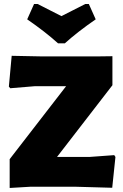

<svg xmlns="http://www.w3.org/2000/svg" viewBox="-20 -927 610 953"><path d="M421 -907 455 -831Q365 -769 302 -712H268Q205 -769 115 -831L149 -907H167Q186 -897 226 -877Q266 -857 285 -847Q305 -857 344 -877Q383 -897 403 -907ZM538 -648V-504L263 -148H424L547 -157L553 -148L537 5L359 0H129L28 6V-137L308 -499H151L31 -489L24 -497L38 -650L188 -647H462Z"/></svg>

Font: Alegreya Sans Black
Style: Regular
Weight: 900
Designer: Juan Pablo del Peral
Foundry: Huerta Tipografica
Version: Version 2.007